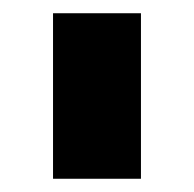

<svg xmlns="http://www.w3.org/2000/svg" viewBox="-20 -750 293 290"><path d="M192.9 -480H60.1V-730H192.9Z"/></svg>

Font: Laconic
Style: Bold
Weight: 700
Designer: Robby Woodard
Version: Version 1.000